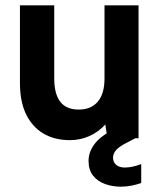

<svg xmlns="http://www.w3.org/2000/svg" viewBox="-20 -520 602 722"><path d="M472 -63 500 -6 458 16Q428 31 416.5 44.5Q405 58 405 73Q405 90 417 100Q429 110 449 110Q477 110 511 97V168Q495 174 475 178Q455 182 434 182Q403 182 375 172Q347 162 330 140.5Q313 119 313 85Q313 49 339.5 16.5Q366 -16 436 -47ZM501 0H384L376 -52Q351 -24 316.5 -8.5Q282 7 243 7Q185 7 143 -18Q101 -43 78 -90.5Q55 -138 55 -208V-500H184V-224Q184 -167 206.5 -137.5Q229 -108 276 -108Q323 -108 348 -138Q373 -168 373 -225V-500H501Z"/></svg>

Font: Albert Sans
Style: Bold
Weight: 700
Designer: Andreas Rasmussen
Foundry: a.Foundry
Version: Version 1.025